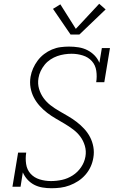

<svg xmlns="http://www.w3.org/2000/svg" viewBox="-20 -990 640 1018"><path d="M253 8Q253 8 253 8Q253 8 253 8Q228 8 204.5 4Q181 0 161 -10.5Q141 -21 125.5 -38Q110 -55 101 -76L89 0H46L76 -181H119Q114 -151 118.5 -120.5Q123 -90 142 -69Q161 -48 190 -39Q219 -30 250 -30Q280 -30 309.5 -36.5Q339 -43 365.5 -60Q392 -77 410 -103.5Q428 -130 433 -160Q438 -189 430 -216.5Q422 -244 406 -265.5Q390 -287 368 -303.5Q346 -320 322.5 -334Q299 -348 275.5 -361.5Q252 -375 230.5 -391.5Q209 -408 190.5 -428.5Q172 -449 159.5 -473Q147 -497 142 -525Q137 -553 142 -583Q146 -606 155.5 -627.5Q165 -649 179.5 -668.5Q194 -688 213.5 -703Q233 -718 255.5 -727.5Q278 -737 301 -740Q324 -743 346 -743Q372 -743 397 -739Q422 -735 443.5 -724Q465 -713 481.5 -696Q498 -679 507 -657L520 -735H563L533 -554H490Q495 -584 490.5 -614.5Q486 -645 467 -666Q448 -687 419 -696Q390 -705 360 -705Q341 -705 321.5 -702Q302 -699 283.5 -692.5Q265 -686 247.5 -674.5Q230 -663 217 -647Q204 -631 195.5 -613Q187 -595 184 -576Q179 -546 187 -519Q195 -492 211 -470Q227 -448 248.5 -431.5Q270 -415 293.5 -401.5Q317 -388 341 -374Q365 -360 386.5 -343.5Q408 -327 426.5 -307Q445 -287 457.5 -263Q470 -239 475 -211Q480 -183 475 -154Q471 -129 460.5 -106Q450 -83 433 -63.5Q416 -44 394.5 -30Q373 -16 349 -7Q325 2 301 5Q277 8 253 8ZM354 -807 261 -943 300 -967 382 -837 506 -970 540 -940 401 -807Z"/></svg>

Font: Iosevka Slab XLtExObl
Style: Regular
Weight: 200
Width: 7
Italic angle: -9°
Monospace: yes
Designer: Belleve Invis
Foundry: Belleve Invis
Version: Version 11.1.1; ttfautohint (v1.8.3)